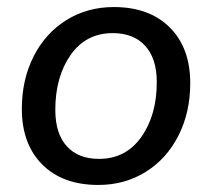

<svg xmlns="http://www.w3.org/2000/svg" viewBox="-20 -516 602 545"><path d="M42 -207Q42 -290 75.5 -356Q109 -422 168.5 -459Q228 -496 303 -496Q404 -496 462 -438Q520 -380 520 -280Q520 -197 486.5 -131Q453 -65 393.5 -28Q334 9 259 9Q158 9 100 -49Q42 -107 42 -207ZM425 -283Q425 -350 392 -386Q359 -422 300 -422Q224 -422 180.5 -360Q137 -298 137 -204Q137 -137 169.5 -101Q202 -65 261 -65Q337 -65 381 -127Q425 -189 425 -283Z"/></svg>

Font: SN Pro
Style: Italic
Weight: 400
Italic angle: -9°
Designer: Tobias Whetton
Foundry: Supernotes
Version: Version 1.003